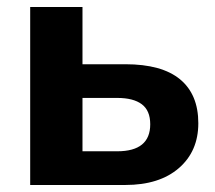

<svg xmlns="http://www.w3.org/2000/svg" viewBox="-20 -527 613 547"><path d="M66 0V-507H215V-344H337Q441 -344 493 -301Q545 -258 545 -176Q545 -96 489.5 -48Q434 0 337 0ZM215 -96H314Q408 -96 408 -173Q408 -212 384 -230Q360 -248 314 -248H215Z"/></svg>

Font: Mulish ExtraBold
Style: Regular
Weight: 800
Designer: Vernon Adams
Foundry: Vernon Adams
Version: Version 3.603; ttfautohint (v1.8.3)